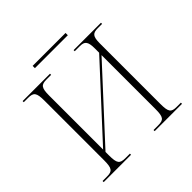

<svg xmlns="http://www.w3.org/2000/svg" viewBox="-205 -1011 1196 1196"><g transform="rotate(-45 393.5 -412.5)"><path d="M247 -805H537V-825H247ZM48 0H289V-10H251C200 -10 189 -24 189 -95V-125L598 -569V-95C598 -24 587 -10 538 -10H497V0H738V-10H701C653 -10 642 -24 642 -95V-628C642 -690 656 -704 700 -704H738V-714H497V-704H541C583 -704 598 -690 598 -627V-590L189 -146V-621C189 -690 201 -704 249 -704H289V-714H48V-704H86C134 -704 146 -690 146 -619V-95C146 -24 134 -10 87 -10H48Z"/></g></svg>

Font: Noto Serif Display ExtraLight
Style: Regular
Weight: 200
Designer: Monotype Design Team
Foundry: Monotype Imaging Inc.
Version: Version 2.009